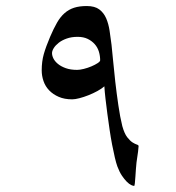

<svg xmlns="http://www.w3.org/2000/svg" viewBox="-20 -507 574 627"><path d="M432.6 -29.8Q432.6 -26.9 430.9 -12.2Q429.2 2.4 425.8 23.4Q424.8 32.7 423.8 45.7Q422.9 58.6 422.1 70.6Q421.4 82.5 420.4 91.3Q419.4 100.1 418 100.1Q414.6 100.1 408.2 97.2Q401.9 94.2 394 86.4Q386.2 78.6 378.2 66.7Q370.1 54.7 363.3 36.6Q359.4 25.9 355 7.3Q350.6 -11.2 346.2 -34.2Q341.8 -57.1 337.9 -83.5Q334 -109.9 330.6 -135.5Q327.1 -161.1 324.5 -184.6Q321.8 -208 320.8 -225.1Q312 -217.3 298.1 -209.7Q284.2 -202.1 268.8 -196Q253.4 -189.9 239.3 -186.3Q225.1 -182.6 215.8 -182.6Q190.4 -182.6 171.9 -190.7Q153.3 -198.7 140.6 -211.9Q127.9 -225.1 122.1 -242.2Q116.2 -259.3 116.2 -277.3Q116.2 -306.2 123 -330.3Q129.9 -354.5 143.6 -386.7Q155.3 -414.1 166.3 -433.1Q177.2 -452.1 190.9 -464.1Q204.6 -476.1 221.9 -481.7Q239.3 -487.3 263.2 -487.3Q289.6 -487.3 304.2 -476.3Q318.8 -465.3 326.7 -447.3Q334.5 -429.2 337.9 -406.5Q341.3 -383.8 344.2 -360.8Q346.2 -344.2 349.1 -311.5Q352.1 -278.8 356.4 -240.5Q360.8 -202.1 366.5 -163.3Q372.1 -124.5 379.4 -95.2Q386.2 -70.8 395.5 -58.8Q404.8 -46.9 413.1 -41.7Q421.4 -36.6 427 -34.9Q432.6 -33.2 432.6 -29.8ZM307.1 -310.1Q307.1 -324.2 303 -338.1Q298.8 -352.1 289.3 -362.8Q279.8 -373.5 266.1 -380.1Q252.4 -386.7 233.4 -386.7Q213.4 -386.7 197.8 -381.1Q182.1 -375.5 171.6 -367.2Q161.1 -358.9 155.5 -349.9Q149.9 -340.8 149.9 -333.5Q149.9 -325.2 154.5 -315.9Q159.2 -306.6 169.2 -298.3Q179.2 -290 194.8 -284.4Q210.4 -278.8 231.9 -278.8Q240.7 -278.8 253.7 -282Q266.6 -285.2 278.6 -290.3Q290.5 -295.4 298.8 -300.8Q307.1 -306.2 307.1 -310.1Z"/></svg>

Font: Simplified Naskh
Style: Regular
Weight: 400
Designer: SIL International
Foundry: Arabeyes
Version: 1.02_alpha